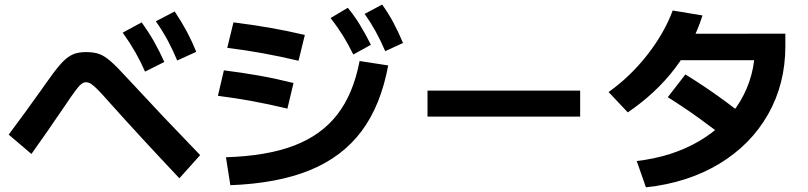

<svg xmlns="http://www.w3.org/2000/svg" viewBox="-20 -802 3497 831"><path d="M511.1 -660.8 593.3 -705.2Q623.7 -662.7 647 -621.6Q670.3 -580.5 691.2 -533.8L607.8 -492Q588.6 -536 565.4 -576.6Q542.1 -617.2 511.1 -660.8ZM654.6 -709.9 736.1 -752.4Q766.3 -707 788.6 -665.4Q810.8 -623.8 829.5 -577.7L747 -540.2Q727.9 -586.1 705.9 -627Q683.9 -667.8 654.6 -709.9ZM453 -359.5Q420.2 -396.8 402.6 -414.4Q385.1 -432 374 -439.1Q362.9 -446.1 351.9 -446.1Q341.9 -446.1 331.8 -438.1Q321.7 -430.1 306.5 -409.7Q291.4 -389.4 262.2 -346.1L248.6 -326.2Q214.6 -276.4 184.1 -232.3Q153.7 -188.2 116 -135.6L17.6 -219.4Q99.6 -329.4 141 -388.3Q151.8 -403.2 158.7 -412.7Q165.6 -422.2 175 -436.2Q217.1 -496.4 243 -525.4Q268.9 -554.4 293.1 -565.5Q317.3 -576.6 351.9 -576.6Q387.1 -576.6 410.2 -568Q433.3 -559.4 460.6 -535.4Q488 -511.3 536.8 -457.6Q614.7 -373.4 688.4 -295.5Q762.2 -217.7 846.3 -130.7L756.4 -30.4Q589.5 -206.9 453 -359.5Z M1536.4 -537.9 1660.1 -518.8Q1628.4 -346.2 1545.2 -234.7Q1461.9 -123.2 1322.2 -65.8Q1182.4 -8.3 977 -0.4L957.9 -121.4Q1135.6 -126.9 1253.2 -172Q1370.9 -217.1 1440.1 -306.6Q1509.4 -396.1 1536.4 -537.9ZM923.2 -387.3 949 -497.6Q1030.3 -487.3 1101.1 -474.8Q1171.9 -462.3 1250.3 -442.8L1224 -332Q1141.2 -351.6 1070.7 -364.5Q1000.2 -377.5 923.2 -387.3ZM963.6 -594.9 990.4 -705.2Q1072.9 -694.7 1145.4 -682.3Q1217.9 -669.8 1299.4 -650.8L1272.1 -539.1Q1188.8 -558.6 1116.1 -571.8Q1043.5 -585 963.6 -594.9ZM1410.8 -724 1485.3 -768.3Q1513.8 -733.7 1537.3 -695.3Q1560.9 -657 1585.3 -608.1L1509.1 -566.1Q1487 -611.3 1463.7 -648.7Q1440.3 -686.1 1410.8 -724ZM1558.1 -742 1634.1 -782.2Q1661 -744.6 1682.3 -704.9Q1703.7 -665.3 1724.2 -616L1647.3 -580.5Q1626.8 -628.2 1605.5 -666.6Q1584.2 -705.1 1558.1 -742Z M1830.3 -409.8H2491V-297.2H1830.3Z M3247.7 -601.9 3301.9 -541.5H2885.1V-655.8L3379.1 -656.3V-601.9Q3379.1 -439 3304.3 -307.2Q3229.6 -175.5 3092.9 -93Q2956.2 -10.6 2775.7 8.8L2735.8 -105.1Q2889.1 -123 3004.9 -190.6Q3120.7 -258.1 3184.2 -364.8Q3247.7 -471.4 3247.7 -601.9ZM2891.5 -756.5 3020.5 -735.1Q2981 -610.2 2899.8 -504.3Q2818.6 -398.3 2697.2 -315.6L2614 -403.7Q2707 -469.4 2781 -563.8Q2855.1 -658.3 2891.5 -756.5ZM2870.2 -381.3 2946.5 -479.8Q3094.5 -388.8 3231.9 -275.4L3154.9 -176.9Q3003.9 -298 2870.2 -381.3Z"/></svg>

Font: Pretendard GOV Variable
Style: Regular
Weight: 400
Designer: Base glyphs from Inter by Rasmus Andersson; Hangul glyphs from Noto Sans CJK(Source Han Sans) by Jang Soo-young and Kang
Foundry: Kil Hyung-jin
Version: Version 1.307;Glyphs 3.2 (3192)